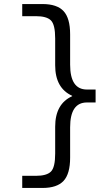

<svg xmlns="http://www.w3.org/2000/svg" viewBox="-20 -790 553 950"><path d="M90 -710V-770H190Q262 -770 294.5 -735Q327 -700 327 -620V-470Q327 -347 410 -347H453V-283H410Q327 -283 327 -160V-10Q327 70 294.5 105Q262 140 190 140H90V80H157Q211 80 232 59Q253 38 253 -30V-163Q253 -276 337 -314V-316Q253 -354 253 -467V-600Q253 -668 232 -689Q211 -710 157 -710Z"/></svg>

Font: Mplus 1p
Style: Regular
Weight: 400
Version: Version 1.061